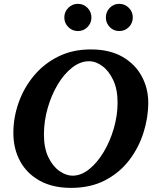

<svg xmlns="http://www.w3.org/2000/svg" viewBox="-20 -938 792 975"><path d="M732.9 -417Q732.9 -340.3 708.5 -263.7Q684.1 -187 635.3 -123.5Q586.4 -60.1 512.7 -22Q439 16.1 340.8 16.1Q248 16.1 182.4 -20Q116.7 -56.2 82.3 -119.1Q47.9 -182.1 47.9 -263.2Q47.9 -341.3 74.5 -416.7Q101.1 -492.2 151.9 -553.2Q202.6 -614.3 275.4 -650.6Q348.1 -687 440.9 -687Q537.6 -687 602.5 -649.2Q667.5 -611.3 700.2 -549.8Q732.9 -488.3 732.9 -417ZM577.1 -417Q577.1 -483.9 555.2 -530.8Q533.2 -577.6 500 -602.3Q466.8 -627 432.1 -627Q387.7 -627 346.4 -594.7Q305.2 -562.5 272.9 -508.5Q240.7 -454.6 221.9 -388.4Q203.1 -322.3 203.1 -254.9Q203.1 -186 225.6 -139.6Q248 -93.3 281.7 -69.6Q315.4 -45.9 348.1 -45.9Q392.1 -45.9 433.1 -78.9Q474.1 -111.8 506.6 -166.3Q539.1 -220.7 558.1 -286.4Q577.1 -352.1 577.1 -417ZM654.3 -849.1Q654.3 -820.8 634.3 -800.5Q614.3 -780.3 585.4 -780.3Q557.1 -780.3 537.4 -800.5Q517.6 -820.8 517.6 -849.1Q517.6 -877.9 537.4 -898.2Q557.1 -918.5 585.4 -918.5Q614.3 -918.5 634.3 -898.2Q654.3 -877.9 654.3 -849.1ZM444.3 -849.1Q444.3 -820.8 424.3 -800.5Q404.3 -780.3 375.5 -780.3Q347.2 -780.3 326.9 -800.5Q306.6 -820.8 306.6 -849.1Q306.6 -877.9 326.9 -898.2Q347.2 -918.5 375.5 -918.5Q404.3 -918.5 424.3 -898.2Q444.3 -877.9 444.3 -849.1Z"/></svg>

Font: Charis
Style: Bold Italic
Weight: 700
Italic angle: -11°
Designer: Walt Agee, Miriam Martin, Annie Olsen, Victor Gaultney, Lorna Priest, Alan Ward, Bob Hallissy, Martin Hosken, Sharon Cor
Foundry: SIL Global
Version: Version 7.000